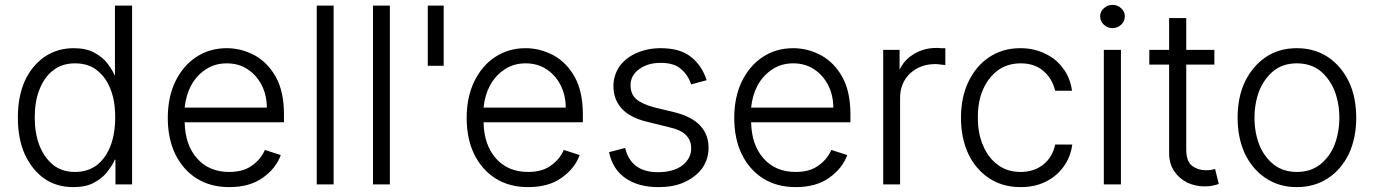

<svg xmlns="http://www.w3.org/2000/svg" viewBox="-20 -752 5618 785"><path d="M161 -22Q111 -57 81 -122Q53 -185 53 -271Q53 -357 81 -420Q109 -482 161 -519Q214 -555 281 -555Q332 -555 365 -537Q399 -519 419 -493Q440 -465 449 -444H450V-729H520V2H452V-99H449Q442 -79 418 -49Q400 -24 364 -5Q331 13 280 13Q211 13 161 -22ZM376 -77Q413 -106 432 -156Q451 -206 451 -272Q451 -339 432 -387Q414 -435 376 -465Q341 -493 287 -493Q233 -493 197 -464Q161 -437 141 -385Q122 -337 122 -272Q122 -208 141 -158Q160 -109 197 -78Q233 -49 287 -49Q339 -49 376 -77Z M783 -23Q727 -59 696 -123Q666 -186 666 -270Q666 -353 696 -417Q728 -483 781 -518Q836 -555 907 -555Q966 -555 1021 -526Q1075 -496 1108 -437Q1141 -377 1141 -285V-252H735Q737 -159 786 -104Q835 -49 917 -49Q975 -49 1010 -75Q1046 -100 1063 -139L1128 -118Q1108 -63 1054 -25Q1001 13 917 13Q840 13 783 -23ZM1050 -404Q1028 -446 992 -469Q956 -493 907 -493Q858 -493 821 -468Q784 -444 761 -402Q740 -362 735 -312H1071Q1071 -362 1050 -404Z M1275 2V-729H1344V2Z M1505 2V-729H1574V2Z M1729 -483V-729H1794V-483Z M2005 -23Q1949 -59 1918 -123Q1888 -186 1888 -270Q1888 -353 1918 -417Q1950 -483 2003 -518Q2058 -555 2129 -555Q2188 -555 2243 -526Q2297 -496 2330 -437Q2363 -377 2363 -285V-252H1957Q1959 -159 2008 -104Q2057 -49 2139 -49Q2197 -49 2232 -75Q2268 -100 2285 -139L2350 -118Q2330 -63 2276 -25Q2223 13 2139 13Q2062 13 2005 -23ZM2272 -404Q2250 -446 2214 -469Q2178 -493 2129 -493Q2080 -493 2043 -468Q2006 -444 1983 -402Q1962 -362 1957 -312H2293Q2293 -362 2272 -404Z M2764 -470Q2736 -495 2681 -495Q2628 -495 2593 -469Q2558 -444 2558 -403Q2558 -368 2581 -347Q2604 -327 2655 -313L2738 -293Q2877 -258 2877 -147Q2877 -102 2851 -64Q2824 -28 2778 -7Q2735 13 2671 13Q2591 13 2538 -23Q2485 -59 2470 -130L2536 -147Q2560 -48 2670 -48Q2732 -48 2769 -75Q2806 -104 2806 -145Q2806 -212 2719 -231L2630 -253Q2557 -270 2523 -307Q2488 -345 2488 -400Q2488 -444 2513 -481Q2539 -516 2582 -535Q2627 -555 2681 -555Q2759 -555 2803 -521Q2850 -485 2869 -424L2806 -407Q2792 -447 2764 -470Z M3099 -23Q3043 -59 3012 -123Q2982 -186 2982 -270Q2982 -353 3012 -417Q3044 -483 3097 -518Q3152 -555 3223 -555Q3282 -555 3337 -526Q3391 -496 3424 -437Q3457 -377 3457 -285V-252H3051Q3053 -159 3102 -104Q3151 -49 3233 -49Q3291 -49 3326 -75Q3362 -100 3379 -139L3444 -118Q3424 -63 3370 -25Q3317 13 3233 13Q3156 13 3099 -23ZM3366 -404Q3344 -446 3308 -469Q3272 -493 3223 -493Q3174 -493 3137 -468Q3100 -444 3077 -402Q3056 -362 3051 -312H3387Q3387 -362 3366 -404Z M3658 -548V-464H3657Q3674 -505 3715 -530Q3756 -556 3809 -556Q3820 -556 3826 -555H3845V-486Q3841 -486 3827 -488Q3813 -490 3804 -490Q3742 -490 3700 -451Q3660 -412 3660 -352V2H3591V-548Z M4023 -24Q3968 -61 3938 -125Q3909 -189 3909 -270Q3909 -353 3939 -417Q3971 -483 4024 -518Q4079 -555 4151 -555Q4208 -555 4252 -533Q4298 -512 4326 -473Q4355 -436 4363 -381H4294Q4283 -429 4247 -461Q4211 -493 4153 -493Q4101 -493 4062 -466Q4022 -437 4000 -388Q3978 -340 3978 -272Q3978 -204 4000 -156Q4020 -107 4061 -77Q4099 -49 4153 -49Q4206 -49 4244 -78Q4283 -108 4294 -161H4364Q4357 -109 4328 -70Q4300 -31 4255 -9Q4211 13 4153 13Q4078 13 4023 -24Z M4563 -548V2H4493V-548ZM4493 -651Q4478 -666 4478 -685Q4478 -705 4493 -718Q4507 -732 4528 -732Q4550 -732 4564 -718Q4579 -705 4579 -685Q4579 -666 4564 -651Q4548 -637 4528 -637Q4509 -637 4493 -651Z M4830 -488V-142Q4830 -92 4854 -74Q4878 -56 4909 -56Q4924 -56 4930 -57L4948 -61L4963 0Q4956 3 4938 7Q4925 10 4904 10Q4868 10 4835 -5Q4801 -22 4781 -52Q4760 -82 4760 -127V-488H4679V-548H4760V-678H4830V-548H4945V-488Z M5156 -23Q5102 -58 5070 -123Q5040 -188 5040 -270Q5040 -355 5070 -418Q5101 -482 5156 -519Q5210 -555 5282 -555Q5354 -555 5409 -519Q5464 -482 5495 -418Q5525 -355 5525 -270Q5525 -188 5495 -123Q5463 -58 5409 -23Q5354 13 5282 13Q5210 13 5156 -23ZM5377 -79Q5416 -110 5436 -159Q5456 -211 5456 -270Q5456 -330 5436 -382Q5415 -432 5377 -463Q5338 -493 5282 -493Q5227 -493 5188 -463Q5150 -432 5129 -382Q5109 -330 5109 -270Q5109 -211 5129 -159Q5149 -110 5188 -79Q5227 -49 5282 -49Q5338 -49 5377 -79Z"/></svg>

Font: Sinter Normal
Style: Regular
Weight: 350
Foundry: Adobe & rsms
Version: Version 1.000